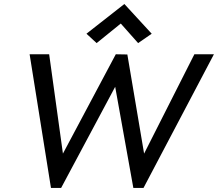

<svg xmlns="http://www.w3.org/2000/svg" viewBox="-20 -920 1067 940"><path d="M931.6 -654.3 685.5 -168 603.5 -653.3 546.9 -654.3 288.1 -168 220.7 -654.3H125L229.5 0H279.3L543.9 -495.1L632.8 0H682.6L1027.3 -654.3ZM453.1 -709 571.3 -804.7 656.2 -709 722.7 -754.9 588.9 -900.4 403.3 -754.9Z"/></svg>

Font: Sen-gleads
Style: Italic
Weight: 400
Designer: Kosal Sen, Philatype
Foundry: Philatype
Version: Version 1.004; ttfautohint (v1.8.3)